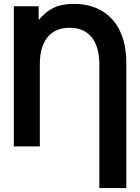

<svg xmlns="http://www.w3.org/2000/svg" viewBox="-20 -755 723 990"><path d="M631.3 -429.7V214.8H492.2V-429.7Q491.5 -470 482.2 -503.4Q472.9 -536.9 454.1 -561.2Q435.3 -585.4 406.6 -598.6Q377.9 -611.8 338.6 -611.8Q299.3 -611.8 270.5 -598.4Q241.7 -585 222.8 -560.3Q203.9 -535.6 194.7 -502.1Q185.5 -468.5 185.5 -428.2V0H51.3V-722.7H179.4V-651.9Q209.2 -686.8 238.3 -704.6Q267.3 -722.4 297.2 -728.6Q327.1 -734.9 359.4 -734.9Q444.8 -734.9 505.6 -698.7Q566.4 -662.6 598.9 -594.4Q631.3 -526.1 631.3 -429.7Z"/></svg>

Font: Giphurs
Style: Regular
Weight: 400
Version: Version 2.010